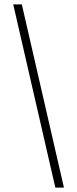

<svg xmlns="http://www.w3.org/2000/svg" viewBox="-20 -740 349 871"><path d="M231 111H270L79 -720H40Z"/></svg>

Font: Fixel Display ExtraLight
Style: Regular
Weight: 200
Designer: AlfaBravo + MacPaw
Foundry: Kyrylo Tkachov, Marchela Mozhyna, Serhii Makarenko, Maria Weinstein, Zakhar Kryvoshyya
Version: Version 1.211